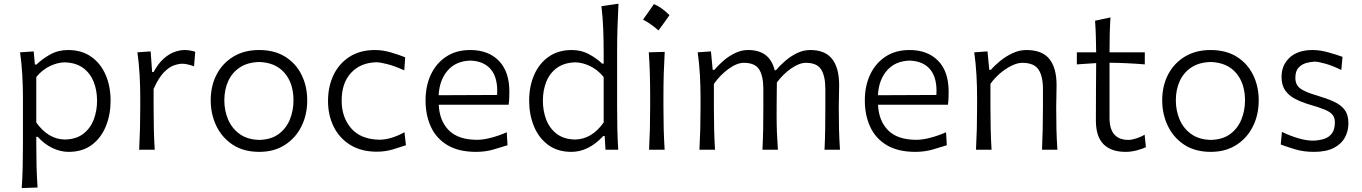

<svg xmlns="http://www.w3.org/2000/svg" viewBox="-20 -794 7220 1018"><path d="M95.2 203.1Q99.1 145.5 100.3 90.3Q101.6 35.2 101.6 -28.8V-280.8Q101.6 -337.4 98.1 -397.5Q94.7 -457.5 86.4 -516.6L158.7 -521.5L165 -451.7H173.3Q203.6 -481.4 246.1 -505.1Q288.6 -528.8 341.3 -528.8Q412.6 -528.8 462.9 -493.7Q513.2 -458.5 539.8 -397.7Q566.4 -336.9 566.4 -259.8Q566.4 -187.5 541.7 -125.7Q517.1 -64 467.5 -26.4Q418 11.2 343.3 11.2Q300.8 11.2 258.3 -9Q215.8 -29.3 179.7 -68.8H172.4V-26.4Q172.4 35.6 173.8 89.1Q175.3 142.6 179.2 200.2ZM324.7 -54.2Q384.3 -55.7 421.9 -84.7Q459.5 -113.8 477.1 -160.2Q494.6 -206.5 494.6 -259.8Q494.6 -315.9 476.1 -361.6Q457.5 -407.2 419.4 -434.6Q381.3 -461.9 322.8 -463.4Q285.6 -462.9 245.1 -443.8Q204.6 -424.8 172.4 -385.7V-144.5Q235.8 -55.2 324.7 -54.2Z M717.8 0Q720.7 -57.6 722.2 -111.1Q723.6 -164.6 723.6 -228.5V-280.8Q723.6 -337.4 720.2 -397.5Q716.8 -457.5 708.5 -516.6L778.8 -521.5L786.6 -412.1H794.4Q820.3 -459.5 849.6 -484.6Q878.9 -509.8 907.2 -519.3Q935.5 -528.8 958 -528.8Q986.3 -528.8 1015.1 -519.5L1008.8 -442.4Q993.2 -448.2 976.6 -452.1Q960 -456.1 946.3 -456.1Q928.2 -456.1 902.6 -447.5Q877 -439 848.9 -410.4Q820.8 -381.8 794.4 -322.3V-226.1Q794.4 -164.1 795.7 -110.8Q796.9 -57.6 800.3 0Z M1355 11.2Q1271 11.2 1213.6 -26.9Q1156.2 -64.9 1126.7 -127.2Q1097.2 -189.5 1097.2 -261.7Q1097.2 -339.4 1128.9 -399.7Q1160.6 -460 1218.3 -494.4Q1275.9 -528.8 1354 -528.8Q1434.6 -528.8 1491.5 -493.7Q1548.3 -458.5 1578.6 -397.9Q1608.9 -337.4 1608.9 -261.7Q1608.9 -185.1 1577.9 -123.3Q1546.9 -61.5 1489.7 -25.1Q1432.6 11.2 1355 11.2ZM1355 -52.2Q1417.5 -53.7 1457.5 -83.3Q1497.6 -112.8 1516.8 -160.2Q1536.1 -207.5 1536.1 -261.7Q1536.1 -352.1 1488.8 -407.2Q1441.4 -462.4 1355 -465.3Q1293.5 -463.9 1252.2 -436.8Q1210.9 -409.7 1190.2 -364.3Q1169.4 -318.8 1169.4 -261.7Q1169.4 -207.5 1189.5 -160.4Q1209.5 -113.3 1250.7 -83.5Q1292 -53.7 1355 -52.2Z M1978 10.3Q1895.5 10.3 1837.6 -25.4Q1779.8 -61 1749.5 -121.8Q1719.2 -182.6 1719.2 -258.8Q1719.2 -335.4 1748.5 -396.5Q1777.8 -457.5 1833.7 -493.2Q1889.6 -528.8 1968.3 -528.8Q2009.8 -528.8 2054 -515.6Q2098.1 -502.4 2128.4 -490.2L2123.5 -420.9Q2073.2 -443.8 2033.9 -453.9Q1994.6 -463.9 1975.1 -463.9Q1891.1 -461.4 1841.3 -407.7Q1791.5 -354 1791.5 -260.7Q1791.5 -172.4 1841.6 -114Q1891.6 -55.7 1990.7 -53.2Q2052.2 -53.2 2124.5 -92.8L2132.3 -23.9Q2104 -14.2 2063.5 -2Q2022.9 10.3 1978 10.3Z M2503.9 11.2Q2412.6 11.2 2353.3 -23.9Q2293.9 -59.1 2265.1 -120.8Q2236.3 -182.6 2236.3 -261.7Q2236.3 -339.4 2265.1 -399.7Q2293.9 -460 2346.9 -494.4Q2399.9 -528.8 2473.1 -528.8Q2569.3 -528.8 2625 -471.7Q2680.7 -414.6 2680.7 -308.1Q2680.7 -288.1 2679.9 -271.2Q2679.2 -254.4 2676.8 -238.8H2306.2Q2310.1 -152.8 2360.1 -102.8Q2410.2 -52.7 2510.3 -52.7Q2542 -52.7 2584 -63.7Q2626 -74.7 2667 -92.8L2670.9 -23.9Q2640.6 -14.2 2597.2 -1.5Q2553.7 11.2 2503.9 11.2ZM2615.7 -290.5Q2621.1 -377.9 2584.2 -424.1Q2547.4 -470.2 2474.1 -472.7Q2397.9 -470.7 2354 -420.7Q2310.1 -370.6 2305.7 -289.1Z M3009.8 11.2Q2935.5 11.2 2885.5 -26.4Q2835.4 -64 2810.5 -125.7Q2785.6 -187.5 2785.6 -259.8Q2785.6 -336.9 2812.5 -397.7Q2839.4 -458.5 2889.9 -493.7Q2940.4 -528.8 3011.7 -528.8Q3062.5 -528.8 3103.5 -506.3Q3144.5 -483.9 3172.9 -456.5H3180.7V-515.1Q3180.7 -581.1 3178.2 -642.1Q3175.8 -703.1 3168.9 -761.2L3259.3 -774.4Q3255.9 -710.9 3253.9 -647.2Q3252 -583.5 3252 -515.1V-228.5Q3252 -164.6 3253.2 -111.1Q3254.4 -57.6 3257.8 0H3190.4L3186 -72.8H3178.7Q3100.1 11.2 3009.8 11.2ZM3028.3 -54.2Q3117.2 -55.2 3180.7 -144.5V-385.7Q3148.4 -424.8 3108.2 -443.8Q3067.9 -462.9 3030.3 -463.4Q2972.2 -461.9 2933.8 -434.6Q2895.5 -407.2 2877 -361.6Q2858.4 -315.9 2858.4 -259.8Q2858.4 -206.5 2876 -160.2Q2893.6 -113.8 2931.2 -84.7Q2968.8 -55.7 3028.3 -54.2Z M3447 -772.2Q3485.2 -757.7 3529.7 -713.7Q3500.7 -671.8 3471.2 -632.6Q3452.9 -649.2 3432.2 -663.7Q3411.6 -678.2 3389.5 -690Q3404.6 -710.4 3418.3 -730.6Q3432 -750.7 3447 -772.2ZM3421.4 0Q3424.3 -57.6 3425.8 -111.1Q3427.2 -164.6 3427.2 -228.5V-280.8Q3427.2 -348.6 3425.5 -403.8Q3423.8 -459 3419.9 -516.6L3504.4 -519Q3501 -460.9 3499.3 -405Q3497.6 -349.1 3497.6 -280.8V-228.5Q3497.6 -164.6 3499 -111.1Q3500.5 -57.6 3503.9 0Z M4351.6 0Q4354.5 -57.6 4355.2 -110.8Q4356 -164.1 4356 -226.1V-322.3Q4356 -390.6 4333.7 -425.8Q4311.5 -460.9 4253.4 -460.9Q4217.8 -460.9 4175 -431.2Q4132.3 -401.4 4099.1 -356.9Q4098.6 -333 4098.4 -301.5Q4098.1 -270 4097.9 -238.5Q4097.7 -207 4097.7 -182.6Q4097.7 -133.8 4099.4 -90.1Q4101.1 -46.4 4104.5 0H4022.5Q4025.4 -57.6 4026.4 -110.8Q4027.3 -164.1 4027.3 -226.1V-322.3Q4027.3 -390.6 4005.1 -425.8Q3982.9 -460.9 3924.3 -460.9Q3887.2 -460.9 3842.8 -428.7Q3798.3 -396.5 3765.1 -349.1V-226.1Q3765.1 -164.1 3766.4 -110.8Q3767.6 -57.6 3771 0H3688.5Q3691.4 -57.6 3692.9 -111.1Q3694.3 -164.6 3694.3 -228.5V-280.8Q3694.3 -337.4 3690.9 -397.5Q3687.5 -457.5 3679.2 -516.6L3749.5 -521.5L3758.8 -423.8H3767.6Q3787.1 -446.8 3814.9 -471.2Q3842.8 -495.6 3876.7 -512.2Q3910.6 -528.8 3946.8 -528.8Q4061.5 -528.8 4087.4 -421.4H4093.8Q4115.2 -446.8 4143.8 -471.4Q4172.4 -496.1 4206.1 -512.5Q4239.7 -528.8 4275.9 -528.8Q4355 -528.8 4392.1 -481.2Q4429.2 -433.6 4429.2 -343.3Q4429.2 -310.1 4428.2 -280.8Q4427.2 -251.5 4427.2 -228.5Q4427.2 -164.6 4428.5 -111.1Q4429.7 -57.6 4433.6 0Z M4833 11.2Q4741.7 11.2 4682.4 -23.9Q4623 -59.1 4594.2 -120.8Q4565.4 -182.6 4565.4 -261.7Q4565.4 -339.4 4594.2 -399.7Q4623 -460 4676 -494.4Q4729 -528.8 4802.2 -528.8Q4898.4 -528.8 4954.1 -471.7Q5009.8 -414.6 5009.8 -308.1Q5009.8 -288.1 5009 -271.2Q5008.3 -254.4 5005.9 -238.8H4635.3Q4639.2 -152.8 4689.2 -102.8Q4739.3 -52.7 4839.4 -52.7Q4871.1 -52.7 4913.1 -63.7Q4955.1 -74.7 4996.1 -92.8L5000 -23.9Q4969.7 -14.2 4926.3 -1.5Q4882.8 11.2 4833 11.2ZM4944.8 -290.5Q4950.2 -377.9 4913.3 -424.1Q4876.5 -470.2 4803.2 -472.7Q4727.1 -470.7 4683.1 -420.7Q4639.2 -370.6 4634.8 -289.1Z M5154.8 0Q5157.7 -57.6 5159.2 -111.1Q5160.6 -164.6 5160.6 -228.5V-280.8Q5160.6 -337.4 5157.2 -397.5Q5153.8 -457.5 5145.5 -516.6L5215.8 -521.5L5225.1 -423.8H5233.9Q5253.4 -446.8 5283.4 -471.2Q5313.5 -495.6 5349.4 -512.2Q5385.3 -528.8 5421.4 -528.8Q5505.9 -528.8 5543.9 -481.2Q5582 -433.6 5582 -343.3Q5582 -310.1 5581.1 -280.8Q5580.1 -251.5 5580.1 -228.5Q5580.1 -164.6 5581.3 -111.1Q5582.5 -57.6 5586.4 0H5504.9Q5507.3 -57.6 5508.5 -110.8Q5509.8 -164.1 5509.8 -226.1V-322.3Q5509.8 -390.6 5485.8 -425.8Q5461.9 -460.9 5399.9 -460.9Q5375 -460.9 5344.2 -446Q5313.5 -431.2 5283.4 -406Q5253.4 -380.9 5231.4 -349.1V-226.1Q5231.4 -164.1 5232.7 -110.8Q5233.9 -57.6 5237.3 0Z M5947.8 11.2Q5871.1 11.2 5830.8 -29.5Q5790.5 -70.3 5790.5 -154.3Q5790.5 -240.2 5791 -319.6Q5791.5 -398.9 5792 -459.5L5689.5 -452.6V-516.6H5792Q5791.5 -561.5 5790.3 -601.3Q5789.1 -641.1 5786.1 -684.1L5867.7 -701.7Q5864.7 -649.9 5863.8 -608.6Q5862.8 -567.4 5862.8 -516.6H6049.8V-452.6Q6003.4 -456.5 5956.1 -458.7Q5908.7 -460.9 5862.8 -461.4V-168.5Q5862.8 -52.2 5963.4 -52.2Q5980 -52.2 6004.9 -60.1Q6029.8 -67.9 6048.8 -80.1L6055.7 -13.7Q6040.5 -5.9 6009.5 2.7Q5978.5 11.2 5947.8 11.2Z M6399.9 11.2Q6315.9 11.2 6258.5 -26.9Q6201.2 -64.9 6171.6 -127.2Q6142.1 -189.5 6142.1 -261.7Q6142.1 -339.4 6173.8 -399.7Q6205.6 -460 6263.2 -494.4Q6320.8 -528.8 6398.9 -528.8Q6479.5 -528.8 6536.4 -493.7Q6593.3 -458.5 6623.5 -397.9Q6653.8 -337.4 6653.8 -261.7Q6653.8 -185.1 6622.8 -123.3Q6591.8 -61.5 6534.7 -25.1Q6477.5 11.2 6399.9 11.2ZM6399.9 -52.2Q6462.4 -53.7 6502.4 -83.3Q6542.5 -112.8 6561.8 -160.2Q6581.1 -207.5 6581.1 -261.7Q6581.1 -352.1 6533.7 -407.2Q6486.3 -462.4 6399.9 -465.3Q6338.4 -463.9 6297.1 -436.8Q6255.9 -409.7 6235.1 -364.3Q6214.4 -318.8 6214.4 -261.7Q6214.4 -207.5 6234.4 -160.4Q6254.4 -113.3 6295.7 -83.5Q6336.9 -53.7 6399.9 -52.2Z M6946.8 11.2Q6891.6 11.2 6846.4 -2.4Q6801.3 -16.1 6770.5 -27.8L6776.9 -94.7Q6820.3 -73.7 6863.3 -61Q6906.2 -48.3 6943.4 -48.3Q6974.6 -49.3 7000.5 -57.6Q7026.4 -65.9 7042 -86.7Q7057.6 -107.4 7057.6 -145.5Q7057.6 -170.4 7044.7 -186Q7031.7 -201.7 7001.2 -213.9Q6970.7 -226.1 6918 -241.2Q6877.9 -253.4 6845.5 -270.5Q6813 -287.6 6793.9 -315.2Q6774.9 -342.8 6774.9 -386.2Q6774.9 -449.7 6818.6 -489.3Q6862.3 -528.8 6939.5 -528.8Q6979 -528.8 7023.9 -516.1Q7068.8 -503.4 7098.1 -492.7L7091.8 -422.9Q7044.9 -445.8 7006.6 -456.5Q6968.3 -467.3 6949.7 -467.3Q6930.2 -466.3 6906.2 -460Q6882.3 -453.6 6865.2 -435.5Q6848.1 -417.5 6848.1 -380.9Q6848.1 -343.8 6874.5 -324.5Q6900.9 -305.2 6964.4 -287.1Q7015.1 -272 7052.2 -255.1Q7089.4 -238.3 7109.4 -211.7Q7129.4 -185.1 7129.4 -140.1Q7129.4 -99.1 7110.6 -64.7Q7091.8 -30.3 7051.5 -9.5Q7011.2 11.2 6946.8 11.2Z"/></svg>

Font: Pinar Regular
Style: Regular
Weight: 400
Designer: Amin Abedi
Version: Version 3.000